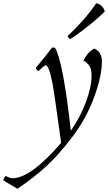

<svg xmlns="http://www.w3.org/2000/svg" viewBox="-227 -815 668 1187"><path d="M-119 352 -207 300Q-204 283 -191 273Q-165 287 -151 287Q-37 287 151 68Q108 -247 96 -307Q75 -412 55 -412Q49 -412 11 -376Q-3 -380 -5 -396Q59 -473 95 -521L113 -520Q163 -437 211 -7Q268 -88 303.5 -182Q339 -276 339 -348Q339 -387 326 -407Q313 -427 289 -441Q317 -496 357 -515Q403 -492 403 -436Q403 -345 355 -214Q307 -83 220.5 31Q134 145 57.5 214.5Q-19 284 -119 352ZM207 -573Q195 -581 191 -592Q299 -693 368 -795Q409 -785 421 -745Q387 -709 333.5 -666Q280 -623 244 -598Z"/></svg>

Font: Rosarivo
Style: Italic
Weight: 400
Version: Version 1.003